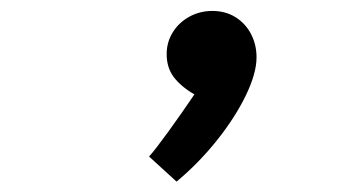

<svg xmlns="http://www.w3.org/2000/svg" viewBox="-20 -570 640 360"><path d="M344.5 -393Q319.5 -407.5 306 -425.2Q292.5 -443 292.5 -468.5Q292.5 -491 304 -509.5Q315.5 -528 335.2 -538.8Q355 -549.5 378 -549.5Q402.5 -549.5 421.2 -538Q440 -526.5 450.5 -506.5Q461 -486.5 461 -462.5Q461 -432.5 440.8 -390.8Q420.5 -349 386.2 -306.2Q352 -263.5 311 -229.5L259.5 -276.5Q270.5 -288.5 295.5 -323Q320.5 -357.5 344.5 -393Z"/></svg>

Font: JuliaMono BoldItalic
Style: Regular
Weight: 700
Italic angle: -9°
Monospace: yes
Designer: cormullion
Foundry: corm
Version: Version 0.049; ttfautohint (v1.8.4)